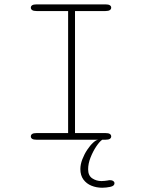

<svg xmlns="http://www.w3.org/2000/svg" viewBox="-20 -639 659 878"><path d="M147.5 0Q133.5 0 127.2 -4Q121 -8 121 -15Q121 -22.5 127.2 -26.5Q133.5 -30.5 147.5 -30.5H291.5V-588.5H147.5Q133.5 -588.5 127.2 -592.8Q121 -597 121 -604Q121 -611 127.2 -615Q133.5 -619 147.5 -619H462Q476 -619 482.2 -615Q488.5 -611 488.5 -604Q488.5 -597 482.2 -592.8Q476 -588.5 462 -588.5H323V-30.5H462Q476 -30.5 482.2 -26.5Q488.5 -22.5 488.5 -15Q488.5 -8 482.2 -4Q476 0 462 0ZM447.5 219.5Q421 219.5 398.2 210.2Q375.5 201 361.5 182Q347.5 163 347.5 134Q347.5 113 356.5 89.5Q365.5 66 379 45.8Q392.5 25.5 406.5 12.8Q420.5 0 430.5 0H447.5Q435.5 8 420.5 30.2Q405.5 52.5 394.2 80.8Q383 109 383 135Q383 164 401.8 176.5Q420.5 189 444 189Q451 189 458 188.2Q465 187.5 471.5 186.5Q475 185.5 478.2 185.2Q481.5 185 484 185Q493 185 498.2 189Q503.5 193 503.5 199Q503.5 211.5 484.2 215.5Q465 219.5 447.5 219.5Z"/></svg>

Font: Sono Monospace ExtraLight
Style: Regular
Weight: 250
Version: Version 2.112